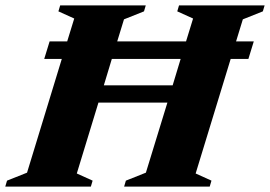

<svg xmlns="http://www.w3.org/2000/svg" viewBox="-54 -690 999 710"><path d="M109.5 -472 129.5 -537H194.5L220.5 -621.5L162 -648L168.5 -670H485L478.5 -648L404.5 -618.5L379.5 -537H634L660 -621.5L601.5 -648L608 -670H924.5L918 -648L844 -618.5L819 -537H884.5L864.5 -472H799L669.5 -48.5L728 -22L721.5 0H405L411.5 -22L485.5 -51.5L565 -310.5H310L230 -48.5L288.5 -22L282 0H-34.5L-28 -22L46 -51.5L174.5 -472ZM330 -374.5H584.5L614 -472H359.5Z"/></svg>

Font: Newsreader Text ExtraBold
Style: Italic
Weight: 800
Italic angle: -17°
Designer: Hugues Gentile
Foundry: Production Type
Version: Version 1.001